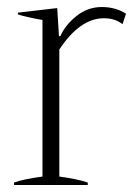

<svg xmlns="http://www.w3.org/2000/svg" viewBox="-20 -527 398 547"><path d="M20 -7Q48 -17 101 -24V-470Q51 -479 31 -486V-491L143 -504L148 -424H152Q166 -456 198 -481.5Q230 -507 270 -507Q309 -507 339 -488L329 -458Q308 -475 276 -475Q208 -475 149 -386V-24Q201 -17 230 -7V0H20Z"/></svg>

Font: Trirong ExtraLight
Style: Regular
Weight: 275
Designer: Katatrad Team
Foundry: CadsonDemak
Version: Version 1.001